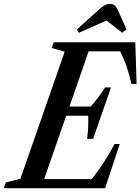

<svg xmlns="http://www.w3.org/2000/svg" viewBox="-75 -982 733 1002"><path d="M-55 0 -44.5 -30 31.5 -49 262.5 -712 194.5 -731.5 205.5 -761.5H631L638 -544H611Q599.5 -595 585 -636.8Q570.5 -678.5 551.5 -714H387.5L287.5 -426H398.5Q421 -451.5 440.5 -477.8Q460 -504 473.5 -526H504.5L411 -257.5H379.5Q383.5 -284.5 385 -317Q386.5 -349.5 385.5 -378H270.5L155.5 -47.5H404Q441.5 -95.5 470.2 -140.2Q499 -185 523 -230.5H550L473.5 0ZM336.5 -811 326.5 -828.5 438.5 -929.5Q458 -947 471 -954.2Q484 -961.5 498.5 -961.5Q514 -961.5 523 -954.2Q532 -947 540 -929.5L585 -829L562.5 -811L481 -875Z"/></svg>

Font: Libre Caslon Condensed SemiBold Italic
Style: Regular
Weight: 600
Italic angle: -22.583°
Designer: Pablo Impallari, Rodrigo Fuenzalida, Katja Schimmel, Ertekin Erdin
Foundry: Pablo Impallari, Rodrigo Fuenzalida
Version: Version 2.000; ttfautohint (v1.8.4.7-5d5b);gftools[0.9.33]